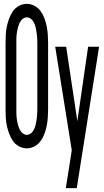

<svg xmlns="http://www.w3.org/2000/svg" viewBox="-20 -763 540 998"><path d="M119 8Q98 8 78.5 -2.5Q59 -13 47 -30.5Q35 -48 27.5 -68.5Q20 -89 15.5 -110Q11 -131 10 -152.5Q9 -174 9 -195V-540Q9 -561 10 -582.5Q11 -604 15.5 -625Q20 -646 27.5 -666.5Q35 -687 47 -704.5Q59 -722 78.5 -732.5Q98 -743 119 -743Q141 -743 160 -732.5Q179 -722 191.5 -704.5Q204 -687 211.5 -666.5Q219 -646 223 -625Q227 -604 228.5 -582.5Q230 -561 230 -540V-195Q230 -174 228.5 -152.5Q227 -131 223 -110Q219 -89 211.5 -68.5Q204 -48 191.5 -30.5Q179 -13 160 -2.5Q141 8 119 8ZM119 -62Q129 -62 137.5 -67.5Q146 -73 151.5 -81.5Q157 -90 160.5 -99Q164 -108 166 -117.5Q168 -127 169.5 -136.5Q171 -146 172 -156Q173 -166 173.5 -175.5Q174 -185 174 -195V-540Q174 -550 173.5 -559.5Q173 -569 172 -579Q171 -589 169.5 -598.5Q168 -608 166 -617.5Q164 -627 160.5 -636Q157 -645 151.5 -653.5Q146 -662 137.5 -667.5Q129 -673 119 -673Q110 -673 101.5 -667.5Q93 -662 87.5 -653.5Q82 -645 78.5 -636Q75 -627 72.5 -617.5Q70 -608 68.5 -598.5Q67 -589 66 -579Q65 -569 65 -559.5Q65 -550 65 -540V-195Q65 -185 65 -175.5Q65 -166 66 -156Q67 -146 68.5 -136.5Q70 -127 72.5 -117.5Q75 -108 78.5 -99Q82 -90 87.5 -81.5Q93 -73 101.5 -67.5Q110 -62 119 -62ZM322 215Q326 188 330.5 161.5Q335 135 339 108L353 18L267 -520H324L382 -133L438 -520H495L379 215Z"/></svg>

Font: Iosevka www.saffi
Style: Regular
Weight: 400
Monospace: yes
Designer: Belleve Invis
Foundry: Belleve Invis
Version: Version 22.0.2; ttfautohint (v1.8.3)